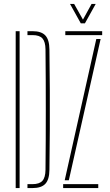

<svg xmlns="http://www.w3.org/2000/svg" viewBox="-20 -959 561 979"><path d="M60 0V-800H80V0ZM120 0V-20H145Q181 -20 196.2 -37Q211.5 -54 212 -93Q213 -170 213.2 -246.8Q213.5 -323.5 213.5 -400Q213.5 -476.5 213.2 -553.2Q213 -630 212 -707Q211.5 -746 196.5 -763Q181.5 -780 146 -780H120V-800H146Q191 -800 211.2 -778.2Q231.5 -756.5 232 -707Q233.5 -597 234 -498.2Q234.5 -399.5 234 -301Q233.5 -202.5 232 -93Q231.5 -43.5 211.2 -21.8Q191 0 145 0ZM302 0V-20H481V0ZM313 -780V-800H501V-780ZM310 -40 471 -760H493L331 -40ZM392 -840 337 -939H358L403 -859L447 -939H468L413 -840Z"/></svg>

Font: Big Shoulders Stencil Thin
Style: Regular
Weight: 100
Designer: Patric King
Foundry: XO Type Co
Version: Version 2.001